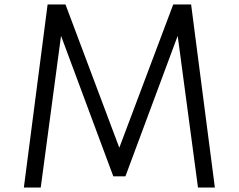

<svg xmlns="http://www.w3.org/2000/svg" viewBox="-20 -845 1076 865"><path d="M87.5 0H163.5L255 -683.5L490.5 -50.5H545L780.5 -683.5L872 0H948L841 -825H760.5L517.5 -179.5L275 -825H194.5Z"/></svg>

Font: Spartan
Style: Regular
Weight: 400
Designer: Matt Bailey, Mirko Velimirovic
Foundry: Matt Bailey
Version: Version 1.003; ttfautohint (v1.8.3)